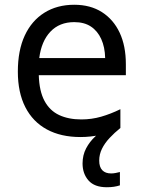

<svg xmlns="http://www.w3.org/2000/svg" viewBox="-20 -566 603 807"><path d="M429 221Q377 221 352 192.5Q327 164 327 121Q327 86 342 57.5Q357 29 381 7Q405 -15 432 -32L486 -28Q461 -8 440.5 14Q420 36 408.5 59.5Q397 83 397 109Q397 136 410 149.5Q423 163 447 163Q456 163 466.5 161Q477 159 484 157V213Q472 217 458.5 219Q445 221 429 221ZM318 10Q236 10 177 -22Q118 -54 86.5 -115.5Q55 -177 55 -265Q55 -354 84 -416.5Q113 -479 166.5 -512.5Q220 -546 292 -546Q360 -546 408.5 -515Q457 -484 483 -428.5Q509 -373 509 -296V-250H143Q145 -183 167 -142Q189 -101 228.5 -82.5Q268 -64 322 -64Q365 -64 405 -75.5Q445 -87 486 -107V-28Q444 -8 402 1Q360 10 318 10ZM422 -322Q421 -368 405.5 -402Q390 -436 362 -454.5Q334 -473 292 -473Q230 -473 192 -433Q154 -393 145 -322Z"/></svg>

Font: Noto Sans Mono SemiCondensed
Style: Regular
Weight: 400
Width: 4
Designer: Monotype Design Team
Foundry: Monotype Imaging Inc.
Version: Version 2.010